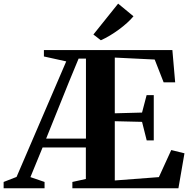

<svg xmlns="http://www.w3.org/2000/svg" viewBox="-76 -1012 1024 1032"><path d="M-56.5 0V-34L13 -61L280 -682L160 -708.5V-743H850.5L865.5 -569.5H803.5L755.5 -692L541 -702.5V-403L687.5 -407L712 -500.5H750.5V-257.5H712.5L687.5 -357L541 -360.5V-42L778 -60L844.5 -205.5L915.5 -188L883 0H313V-34L385.5 -50V-219.5H153L87.5 -60L163.5 -34V0ZM172 -267H386V-697H346.5L294 -570ZM465.5 -796 426 -826.5 559 -992.5 641.5 -924.5Q627 -907 606.8 -888.8Q586.5 -870.5 563 -853.2Q539.5 -836 515 -821.2Q490.5 -806.5 467 -796Z"/></svg>

Font: Merriweather 96pt
Style: Bold
Weight: 700
Version: Version 2.100